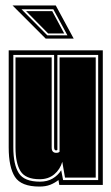

<svg xmlns="http://www.w3.org/2000/svg" viewBox="-20 -680 407 706"><path d="M125 6Q58 6 35 -29.5Q12 -65 12 -138V-495H358V0H198L195 -18Q181 -7 164.5 -0.5Q148 6 125 6ZM127 -12Q154 -12 173.5 -23.5Q193 -35 205 -54L212 -18H341V-478H191V-129Q189 -127 186 -127Q179 -127 179 -139V-478H29V-138Q29 -75 49 -43.5Q69 -12 127 -12ZM126 -21Q74 -21 55.5 -50.5Q37 -80 37 -138V-469H170V-137Q170 -118 187 -118Q195 -118 199 -122V-469H332V-27H219L209 -85Q201 -57 179.5 -39Q158 -21 126 -21ZM185 -660 251 -538H148L26 -660ZM228 -550 176 -646H59L154 -550ZM216 -557H157L76 -639H172Z"/></svg>

Font: Alumni Sans Collegiate One
Style: Regular
Weight: 400
Designer: Robert E. Leuschke
Foundry: Robert E. Leuschke
Version: Version 1.100